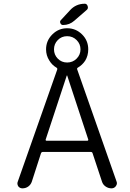

<svg xmlns="http://www.w3.org/2000/svg" viewBox="-20 -1113 703 1040"><path d="M382.8 -1001Q356.4 -977.5 321.3 -977.5Q311.5 -977.5 307.1 -987.3Q302.7 -997.1 309.6 -1003.9L358.4 -1056.6Q390.6 -1092.8 439.5 -1092.8Q450.2 -1092.8 454.6 -1080.6Q459 -1068.4 451.2 -1060.5ZM227.5 -357.4Q226.6 -354.5 228 -352.5Q229.5 -350.6 232.4 -350.6H453.1Q455.1 -350.6 457 -352.5Q459 -354.5 458 -357.4L343.8 -704.1Q343.8 -704.1 342.8 -704.1Q341.8 -704.1 341.8 -704.1ZM211.9 -290Q205.1 -290 202.1 -283.2L152.3 -128.9Q146.5 -112.3 132.8 -102.5Q119.1 -92.8 101.6 -92.8Q87.9 -92.8 79.1 -103.5Q74.2 -111.3 74.2 -119.1Q74.2 -124 76.2 -128.9L290 -736.3Q292 -743.2 285.2 -747.1Q261.7 -760.7 247.1 -785.2Q229.5 -812.5 229.5 -845.7Q229.5 -892.6 263.2 -926.3Q296.9 -960 343.8 -960Q390.6 -960 424.3 -926.8Q458 -893.6 458 -845.7Q458 -811.5 441.4 -784.2Q425.8 -760.7 402.3 -747.1Q395.5 -743.2 398.4 -736.3L611.3 -129.9Q613.3 -125 613.3 -120.1Q613.3 -112.3 607.4 -104.5Q598.6 -92.8 584 -92.8Q566.4 -92.8 551.8 -103Q537.1 -113.3 532.2 -129.9L481.4 -283.2Q479.5 -290 471.7 -290ZM272.5 -845.7Q272.5 -816.4 293 -795.4Q313.5 -774.4 343.8 -774.4Q374 -774.4 395 -795.4Q416 -816.4 416 -845.7Q416 -875 395 -896Q374 -917 343.8 -917Q313.5 -917 293 -896Q272.5 -875 272.5 -845.7Z"/></svg>

Font: Gen Jyuu Gothic P Normal
Style: Regular
Weight: 300
Designer: [Source Han Sans]
Ryoko NISHIZUKA  (kana & ideographs); Paul D. Hunt (Latin, Greek & Cyrillic); Wenlong ZHANG  (bopomofo
Version: Version 1.002.20150607